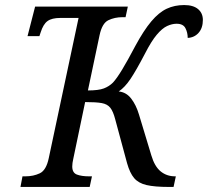

<svg xmlns="http://www.w3.org/2000/svg" viewBox="-20 -740 823 760"><path d="M61 0 69 -42H81Q112 -42 137.5 -54Q163 -66 173 -114L291 -669H219Q185 -669 168 -656.5Q151 -644 141 -612L136 -597H89L119 -714H486L477 -672H465Q434 -672 409 -660Q384 -648 374 -600L328 -382Q370 -382 391 -390Q412 -398 427 -413Q442 -429 463.5 -464.5Q485 -500 515 -557Q549 -620 579 -655.5Q609 -691 640 -705.5Q671 -720 709 -720Q745 -720 764 -704Q783 -688 783 -661Q783 -629 766 -610Q749 -591 723 -590Q723 -611 714 -628.5Q705 -646 679 -646Q661 -646 641.5 -637Q622 -628 600.5 -602.5Q579 -577 554 -528Q519 -461 496.5 -427.5Q474 -394 450 -378Q480 -375 499.5 -349.5Q519 -324 530 -287L579 -125Q592 -81 616 -61.5Q640 -42 673 -42H676L667 0H650Q592 0 560 -7.5Q528 -15 511 -35Q494 -55 483 -94L436 -268Q428 -299 416.5 -313.5Q405 -328 382.5 -332Q360 -336 317 -336L270 -111Q266 -94 266 -81Q266 -56 284.5 -49Q303 -42 332 -42H344L335 0Z"/></svg>

Font: Noto Serif SemiCondensed
Style: Italic
Weight: 400
Width: 4
Italic angle: -12°
Designer: Monotype Design Team
Foundry: Monotype Imaging Inc.
Version: Version 2.013